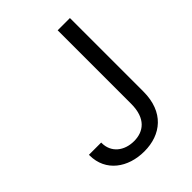

<svg xmlns="http://www.w3.org/2000/svg" viewBox="-209 -841 964 964"><g transform="rotate(-45 272.5 -359.0)"><path d="M248 10C367 10 457 -61 457 -206V-728H370V-206C370 -102 315 -63 248 -63C178 -63 126 -105 126 -171V-175H39V-171C39 -56 133 10 248 10Z"/></g></svg>

Font: Wafeq
Style: Regular
Weight: 400
Designer: Rasmus Andersson & Azza Alameddine
Foundry: Google & TypeTogether
Version: Version 3.000;FEAKit 1.0